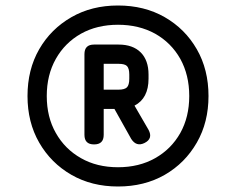

<svg xmlns="http://www.w3.org/2000/svg" viewBox="-20 -685 858 698"><path d="M738 -336C738 -399.5 724 -456.5 695.5 -506C667 -555.5 628.5 -594 579 -622.5C529.5 -651 472.5 -665 409 -665C409 -665 409 -665 409 -665C345.5 -665 289 -651 239.5 -622.5C190 -594 151 -555.5 122.5 -506C94 -456.5 80 -399.5 80 -336C80 -336 80 -336 80 -336C80 -272.5 94 -216 122.5 -166.5C151 -117 190 -78 239.5 -49.5C289 -21 345.5 -7 409 -7C409 -7 409 -7 409 -7C472.5 -7 529.5 -21 579 -49.5C628.5 -78 667 -117 695.5 -166.5C724 -216 738 -272.5 738 -336C738 -336 738 -336 738 -336ZM150 -336C150 -387 161 -432 183 -471C205 -510 235.5 -540.5 274.5 -562.5C313 -584 358 -595 409 -595C409 -595 409 -595 409 -595C460 -595 505 -584 544 -562.5C583 -540.5 613.5 -510 635.5 -471C657 -432 668 -387 668 -336C668 -336 668 -336 668 -336C668 -285 657 -240 635.5 -201.5C613.5 -162.5 583 -132 544 -110C505 -88 460 -77 409 -77C409 -77 409 -77 409 -77C358 -77 313 -88 274.5 -110C235.5 -132 205 -162.5 183 -201.5C161 -240 150 -285 150 -336C150 -336 150 -336 150 -336ZM357 -289C357 -289 396 -289 396 -289C396 -289 457 -180 457 -180C457 -180 457 -180 457 -180C469.5 -160.5 485.5 -155.5 505 -165C505 -165 505 -165 505 -165C526.5 -175.5 531.5 -191.5 520 -213C520 -213 469 -301 469 -301C469 -301 469 -301 469 -301C503 -318.5 520 -351.5 520 -399C520 -399 520 -414 520 -414C520 -414 520 -414 520 -414C520 -448.5 510.5 -475.5 491.5 -494.5C472.5 -513.5 445.5 -523 411 -523C411 -523 322 -523 322 -523C322 -523 322 -523 322 -523C298.5 -523 287 -511.5 287 -488C287 -488 287 -195 287 -195C287 -195 287 -195 287 -195C287 -171.5 298.5 -160 322 -160C322 -160 322 -160 322 -160C345.5 -160 357 -171.5 357 -195C357 -195 357 -289 357 -289ZM357 -453C357 -453 411 -453 411 -453C411 -453 411 -453 411 -453C425.5 -453 436 -450.5 441.5 -445C447 -439.5 450 -429 450 -414C450 -414 450 -399 450 -399C450 -399 450 -399 450 -399C450 -383.5 447 -373 441.5 -367.5C436 -362 425.5 -359 411 -359C411 -359 357 -359 357 -359C357 -359 357 -453 357 -453Z"/></svg>

Font: Jura-Fortis-Bold
Style: Bold
Weight: 500
Designer: Daniel Johnson, Alexei Vanyashin, Mirko Velimirovic
Foundry: Daniel Johnson
Version: ""